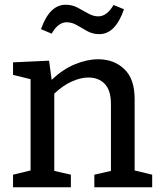

<svg xmlns="http://www.w3.org/2000/svg" viewBox="-20 -790 677 810"><path d="M35 0V-53L109 -71V-456L35 -474V-527L187 -534L198 -453Q245 -498 296.5 -519Q348 -540 394 -540Q461 -540 504.5 -498.5Q548 -457 548 -372V-71L622 -53V0H378V-53L448 -69V-351Q448 -409 422 -436Q396 -463 353 -463Q321 -463 283.5 -446.5Q246 -430 209 -395V-69L279 -53V0ZM399 -646Q371 -646 348.5 -658.5Q326 -671 305 -683.5Q284 -696 261 -696Q225 -696 198 -648L153 -667Q189 -770 257 -770Q284 -770 307 -758Q330 -746 351.5 -733.5Q373 -721 395 -721Q431 -721 459 -769L503 -751Q467 -646 399 -646Z"/></svg>

Font: Bitter Medium
Style: Regular
Weight: 500
Designer: Sol Matas, and Bitter project Authors
Foundry: Sol Matas
Version: Version 2.001